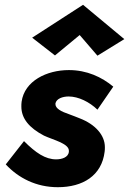

<svg xmlns="http://www.w3.org/2000/svg" viewBox="-20 -762 538 800"><path d="M312 -616 386 -530 498 -599 326 -742 114 -605 209 -531ZM80 -174 4 -77C57 -20 131 18 221 18C325 18 404 -30 416 -130C417 -136 417 -143 417 -149C417 -199 377 -244 312 -269C299 -274 285 -280 268 -286C235 -297 211 -310 211 -328C211 -329 211 -330 211 -331C215 -351 241 -360 266 -360C307 -360 353 -337 386 -305L452 -401C404 -441 342 -470 267 -470C175 -470 82 -425 70 -338C69 -331 69 -324 69 -318C69 -268 102 -229 163 -197C182 -188 208 -180 232 -169C255 -158 267 -147 267 -134C267 -133 267 -131 267 -130C265 -106 237 -98 214 -98C169 -98 129 -125 80 -174Z"/></svg>

Font: Jost
Style: Bold Italic
Weight: 700
Italic angle: -5°
Version: Version 3.710